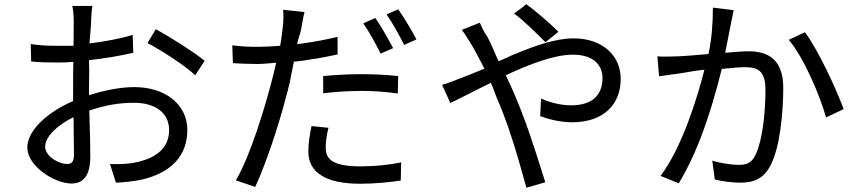

<svg xmlns="http://www.w3.org/2000/svg" viewBox="-20 -830 4040 906"><path d="M406 -91C406 -130 405 -207 402 -285V-297C401 -301 401 -304 401 -308C475 -333 538 -345 613 -345C708 -345 778 -301 778 -216C778 -124 705 -80 617 -63C580 -55 536 -55 499 -56L527 32C562 30 607 27 652 17C789 -16 864 -96 864 -217C864 -337 760 -419 614 -419C548 -419 474 -404 400 -381V-418C400 -441 401 -465 401 -490V-500C401 -515 400 -530 400 -546C473 -554 550 -567 609 -581L606 -665C550 -648 475 -634 402 -625C406 -668 409 -703 410 -727V-735C411 -757 413 -785 416 -802H321C326 -785 328 -748 328 -728C328 -710 327 -666 327 -614C306 -614 289 -614 272 -614H263C262 -614 260 -614 259 -614H241C208 -614 174 -615 125 -622L127 -540C161 -536 199 -535 256 -535C277 -535 301 -536 326 -538C325 -499 325 -460 325 -424V-353C209 -304 109 -217 109 -134C109 -45 239 36 317 36C371 36 406 2 406 -91ZM946 -543C897 -583 786 -654 715 -692L676 -627C740 -593 852 -522 901 -475L946 -543ZM193 -138C193 -183 248 -239 327 -277C328 -204 329 -138 329 -102C329 -69 320 -56 297 -56C260 -56 202 -87 194 -129L193 -137V-138Z M1945 -644C1926 -682 1886 -748 1859 -786L1804 -762C1832 -723 1865 -662 1887 -618L1945 -644ZM1339 -407C1346 -432 1351 -456 1355 -481L1357 -491L1359 -500C1361 -513 1364 -526 1367 -539C1378 -540 1390 -542 1402 -543L1412 -544C1430 -547 1448 -550 1466 -553L1476 -554C1508 -560 1541 -566 1573 -573V-656C1526 -645 1477 -635 1427 -628L1417 -626C1406 -625 1394 -623 1382 -622C1387 -649 1397 -670 1401 -692C1405 -712 1411 -752 1417 -773L1316 -784C1318 -762 1318 -726 1314 -698C1311 -678 1309 -649 1302 -614C1263 -611 1230 -609 1197 -609C1161 -609 1124 -610 1076 -616L1079 -532C1115 -530 1152 -528 1196 -528C1224 -528 1250 -532 1283 -534C1275 -496 1266 -461 1257 -428C1241 -368 1220 -296 1196 -225L1193 -215C1162 -124 1127 -36 1093 21L1184 52C1215 -12 1251 -112 1283 -211L1286 -222C1307 -287 1325 -352 1339 -407ZM1835 -603C1813 -644 1777 -709 1751 -745L1694 -720C1721 -682 1756 -618 1776 -577L1835 -603ZM1859 -471C1805 -477 1745 -480 1686 -480C1622 -480 1556 -476 1505 -471V-390C1565 -397 1626 -401 1689 -401C1747 -401 1806 -396 1857 -389L1859 -471ZM1871 22 1873 -64C1813 -51 1745 -45 1680 -45C1537 -45 1517 -87 1517 -134C1517 -160 1521 -194 1530 -227L1450 -235C1441 -193 1435 -152 1435 -114C1435 -15 1520 37 1678 37C1751 37 1817 30 1871 22Z M2615 -680C2577 -719 2499 -785 2464 -810L2406 -766C2451 -734 2515 -669 2554 -631L2615 -680ZM2553 30C2539 -14 2522 -70 2502 -130L2499 -140L2495 -150C2491 -164 2486 -177 2482 -191L2478 -201C2477 -203 2477 -205 2476 -206L2473 -217C2471 -222 2469 -227 2467 -232L2464 -242C2444 -296 2424 -348 2405 -392C2404 -394 2403 -395 2403 -396L2399 -405C2398 -406 2398 -408 2397 -409L2393 -418C2390 -425 2387 -432 2383 -440L2379 -448C2378 -451 2376 -454 2375 -457L2371 -466C2370 -469 2368 -472 2367 -475C2483 -529 2596 -572 2684 -572C2782 -572 2823 -521 2823 -462C2823 -390 2784 -333 2675 -333C2622 -333 2572 -348 2533 -365L2529 -282C2567 -268 2623 -253 2679 -253C2835 -253 2909 -343 2909 -458C2909 -567 2824 -649 2686 -649C2604 -649 2506 -615 2410 -575L2400 -571C2397 -569 2394 -568 2390 -567L2381 -562C2364 -555 2348 -548 2333 -541C2313 -583 2298 -623 2280 -656C2266 -674 2251 -707 2244 -723L2159 -689C2175 -669 2194 -636 2207 -616C2224 -588 2242 -550 2266 -506C2219 -486 2182 -472 2148 -459C2130 -452 2095 -437 2066 -430L2105 -344C2151 -365 2219 -402 2296 -439C2309 -413 2316 -386 2329 -357C2347 -316 2363 -272 2379 -228L2382 -218C2415 -122 2442 -23 2464 56L2553 30Z M3386 -505C3430 -509 3468 -513 3492 -513C3555 -513 3592 -498 3592 -406C3592 -298 3578 -169 3546 -101C3526 -58 3501 -52 3464 -52C3436 -52 3383 -59 3341 -72L3353 17C3385 25 3434 32 3472 32C3537 32 3586 13 3618 -54C3660 -136 3676 -297 3676 -416C3676 -551 3602 -588 3513 -588C3489 -588 3449 -585 3402 -581C3413 -636 3423 -689 3429 -718C3433 -737 3438 -764 3442 -782L3344 -794C3344 -726 3339 -647 3323 -575C3263 -570 3207 -565 3174 -564C3142 -563 3113 -562 3082 -564L3090 -470C3116 -474 3160 -480 3183 -483C3209 -486 3251 -496 3304 -501C3270 -367 3199 -136 3097 0L3183 35C3219 -24 3250 -89 3277 -156L3281 -166C3329 -288 3363 -413 3386 -505ZM3961 -315C3927 -408 3840 -597 3778 -678L3702 -642C3773 -559 3849 -379 3878 -276L3961 -315Z"/></svg>

Font: Glow Sans SC Normal Book
Style: Regular
Weight: 500
Designer: Ryoko NISHIZUKA (kana, bopomofo & ideographs); Paul D. Hunt (Latin, Greek & Cyrillic); Sandoll Communications, Soo-young
Version: Version 0.93